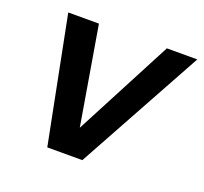

<svg xmlns="http://www.w3.org/2000/svg" viewBox="-96 -629 787 741"><g transform="rotate(20 297.5 -258.5)"><path d="M167 0 65 -517H191L259 -114L470 -517H595L311 0Z"/></g></svg>

Font: DM Sans 11pt SemiBold
Style: Italic
Weight: 600
Italic angle: -10°
Version: Version 4.004;gftools[0.9.30]